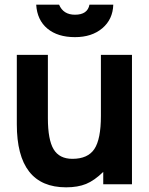

<svg xmlns="http://www.w3.org/2000/svg" viewBox="-20 -789 639 822"><path d="M422 0V-53Q384 -16 348.5 -1.5Q313 13 263 13Q52 13 52 -257V-554H185V-283Q185 -191 209.5 -150Q234 -109 290 -109Q356 -109 384 -151Q412 -193 412 -293V-554H545V0ZM135 -769H233Q251 -726 301 -726Q355 -726 363 -769H465Q463 -706 418 -668Q373 -630 301 -630Q227 -630 183 -666.5Q139 -703 135 -769Z"/></svg>

Font: Involve
Style: Bold
Weight: 700
Designer: Stefan Peev
Foundry: Context Ltd.
Version: Version 1.001